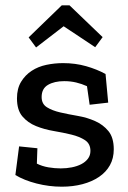

<svg xmlns="http://www.w3.org/2000/svg" viewBox="-20 -694 484 724"><path d="M339 -516 220 -595 116 -515 88 -553 213 -674H242L367 -554ZM409 -131Q409 -97 394.5 -71Q380 -45 353.5 -27Q327 -9 291 0.5Q255 10 213 10Q165 10 118 -2Q71 -14 38 -34L52 -142L121 -135L119 -77Q139 -67 162.5 -63Q186 -59 209 -59Q231 -59 251 -63Q271 -67 286.5 -75Q302 -83 311.5 -95.5Q321 -108 321 -125Q321 -152 300.5 -165.5Q280 -179 249 -186.5Q218 -194 182.5 -200Q147 -206 116 -218.5Q85 -231 64.5 -255Q44 -279 44 -323Q44 -360 59.5 -385.5Q75 -411 99.5 -427Q124 -443 155 -449.5Q186 -456 218 -456Q264 -456 304.5 -444.5Q345 -433 378 -415L388 -307L318 -299L308 -369Q288 -378 267 -383Q246 -388 222 -388Q185 -388 161 -374Q137 -360 137 -328Q137 -302 157 -289.5Q177 -277 207.5 -270Q238 -263 273 -257Q308 -251 338.5 -237.5Q369 -224 389 -199.5Q409 -175 409 -131Z"/></svg>

Font: Zilla Slab Medium
Style: Regular
Weight: 500
Designer: Typotheque.com
Foundry: Typotheque type foundry
Version: Version 1.1; 2017